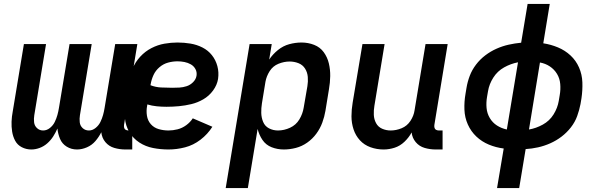

<svg xmlns="http://www.w3.org/2000/svg" viewBox="-20 -755 3064 980"><path d="M140 8Q161 8 182.5 0Q204 -8 221.5 -23.5Q239 -39 251.5 -58.5Q264 -78 273 -99Q276 -71 286.5 -46Q297 -21 320.5 -6.5Q344 8 373 8Q398 8 423.5 -3Q449 -14 467 -35Q485 -56 497 -80Q500 -51 518 -29.5Q536 -8 563.5 0Q591 8 620 8H655V-89H636Q629 -89 622.5 -92Q616 -95 614 -102Q612 -109 613 -117L681 -530H568L514 -205Q511 -186 506 -168Q501 -150 492.5 -132.5Q484 -115 468 -102Q452 -89 434 -89Q415 -89 402 -101Q389 -113 387 -131Q385 -149 388 -167L448 -530H335L281 -205Q278 -186 273 -168Q268 -150 259.5 -132.5Q251 -115 235 -102Q219 -89 200 -89Q182 -89 169 -101Q156 -113 154 -131Q152 -149 155 -167L215 -530H102L45 -186Q40 -160 39 -134Q38 -108 42 -83Q46 -58 57.5 -36.5Q69 -15 91.5 -3.5Q114 8 140 8Z M840 8Q882 8 924.5 -3Q967 -14 1003.5 -42Q1040 -70 1064 -108L964 -151Q951 -131 930.5 -116Q910 -101 886.5 -95Q863 -89 840 -89Q814 -89 790 -96Q766 -103 750 -121Q734 -139 730 -164.5Q726 -190 731 -215L732 -222Q755 -215 780 -212.5Q805 -210 830 -210Q862 -210 893.5 -213Q925 -216 956.5 -223.5Q988 -231 1017.5 -248Q1047 -265 1067.5 -293Q1088 -321 1093 -352Q1098 -386 1089.5 -417.5Q1081 -449 1061.5 -473.5Q1042 -498 1013.5 -512.5Q985 -527 952.5 -532.5Q920 -538 886 -538Q853 -538 819 -532Q785 -526 753 -509.5Q721 -493 696 -466Q671 -439 657.5 -406.5Q644 -374 638 -341L620 -231Q614 -191 617.5 -152Q621 -113 640.5 -80.5Q660 -48 691.5 -27.5Q723 -7 761.5 0.5Q800 8 840 8ZM859 -307Q830 -307 802 -308.5Q774 -310 748 -320L749 -325Q753 -349 763.5 -372Q774 -395 794 -412Q814 -429 838 -435.5Q862 -442 886 -442Q904 -442 921.5 -438.5Q939 -435 954 -426.5Q969 -418 977.5 -402.5Q986 -387 983 -368Q980 -350 965.5 -335.5Q951 -321 932.5 -315Q914 -309 895.5 -308Q877 -307 859 -307Z M1132 205H1245L1295 -97Q1302 -67 1319.5 -41Q1337 -15 1366.5 -3.5Q1396 8 1429 8Q1459 8 1490 0Q1521 -8 1548 -27Q1575 -46 1594.5 -72.5Q1614 -99 1625 -129Q1636 -159 1641 -189L1659 -299Q1665 -333 1665.5 -366.5Q1666 -400 1658.5 -431.5Q1651 -463 1632.5 -488.5Q1614 -514 1583.5 -526Q1553 -538 1519 -538Q1488 -538 1456.5 -529.5Q1425 -521 1398.5 -499.5Q1372 -478 1354 -451L1367 -530H1254ZM1399 -89Q1374 -89 1353 -100Q1332 -111 1323 -133Q1314 -155 1313.5 -179Q1313 -203 1317 -228L1335 -338Q1340 -366 1356.5 -392Q1373 -418 1401.5 -429.5Q1430 -441 1458 -441Q1482 -441 1503.5 -432.5Q1525 -424 1537 -405Q1549 -386 1551 -362.5Q1553 -339 1549 -315L1530 -205Q1525 -174 1508 -145.5Q1491 -117 1460.5 -103Q1430 -89 1399 -89Z M1938 8Q1966 8 1994 -1Q2022 -10 2044.5 -31.5Q2067 -53 2081 -79Q2084 -51 2102 -29.5Q2120 -8 2147.5 0Q2175 8 2204 8H2239V-89H2220Q2213 -89 2206.5 -92Q2200 -95 2198 -102Q2196 -109 2197 -117L2265 -530H2152L2096 -192Q2092 -164 2075 -138Q2058 -112 2030 -100.5Q2002 -89 1974 -89Q1951 -89 1930.5 -98Q1910 -107 1899.5 -126.5Q1889 -146 1888 -169Q1887 -192 1891 -215L1943 -530H1830L1780 -231Q1774 -196 1774 -161.5Q1774 -127 1784.5 -95Q1795 -63 1817 -39Q1839 -15 1871 -3.5Q1903 8 1938 8Z M2517 205H2630L2663 6Q2695 4 2726.5 -3Q2758 -10 2788.5 -23.5Q2819 -37 2846 -57.5Q2873 -78 2894 -105Q2915 -132 2926 -162.5Q2937 -193 2943 -224L2948 -254Q2954 -295 2952.5 -335Q2951 -375 2935.5 -410.5Q2920 -446 2892 -472Q2864 -498 2828 -513Q2792 -528 2753 -534L2786 -735H2673L2640 -537Q2608 -534 2576.5 -527Q2545 -520 2514.5 -506.5Q2484 -493 2457 -472.5Q2430 -452 2409.5 -425Q2389 -398 2377.5 -367.5Q2366 -337 2361 -306L2356 -276Q2349 -236 2350.5 -195.5Q2352 -155 2368 -119.5Q2384 -84 2411.5 -58Q2439 -32 2475 -17Q2511 -2 2551 3ZM2567 -94Q2539 -100 2516.5 -114.5Q2494 -129 2480 -152.5Q2466 -176 2463.5 -204Q2461 -232 2466 -261L2471 -290Q2477 -326 2498 -359Q2519 -392 2553 -411Q2587 -430 2624 -437ZM2680 -94 2736 -436Q2764 -431 2786.5 -416Q2809 -401 2823 -378Q2837 -355 2839.5 -326.5Q2842 -298 2837 -270L2832 -240Q2826 -204 2805.5 -171Q2785 -138 2750.5 -119Q2716 -100 2680 -94Z"/></svg>

Font: Iosevka Sparkle Semibold
Style: Italic
Weight: 600
Italic angle: -9°
Designer: Belleve Invis
Foundry: Belleve Invis
Version: Version 4.5.0; ttfautohint (v1.8.3)